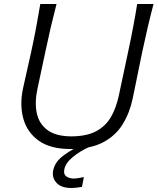

<svg xmlns="http://www.w3.org/2000/svg" viewBox="-20 -733 786 958"><path d="M331.5 10.5Q231 10.5 173 -31.2Q115 -73 96.2 -142Q77.5 -211 95 -292.5Q101 -321 112.2 -369.5Q123.5 -418 135.5 -473.5Q150 -540.5 160.5 -596.8Q171 -653 181 -713H262Q246.5 -653 233.2 -596.5Q220 -540 206 -473L167 -290.5Q152.5 -224 163.2 -170.2Q174 -116.5 215.8 -84.8Q257.5 -53 336 -52.5Q413.5 -53 460.8 -78.8Q508 -104.5 533.8 -149.5Q559.5 -194.5 572.5 -254.5L619 -473Q633.5 -540.5 644.2 -597.2Q655 -654 664.5 -713H746Q730.5 -654 717.2 -597.2Q704 -540.5 689.5 -473Q680 -427 670.8 -381.8Q661.5 -336.5 654 -299.2Q646.5 -262 641.5 -239Q626.5 -168.5 591.5 -112Q556.5 -55.5 493.5 -22.5Q430.5 10.5 331.5 10.5ZM336.5 205Q285 205 261.5 178.8Q238 152.5 245.5 116.5Q253.5 79.5 285.2 52.2Q317 25 377 -5.5L380 -21L414.5 -24L426 0Q379 21 343.2 50.5Q307.5 80 301 111.5Q296 134.5 309.2 145.8Q322.5 157 347.5 158Q360 157.5 375 155Q390 152.5 398.5 150.5L389 199.5Q379.5 201 364.2 203Q349 205 336.5 205Z"/></svg>

Font: Commissioner Flair Light
Style: Italic
Weight: 300
Italic angle: -12°
Designer: Kostas Bartsokas
Foundry: Kostas Bartsokas
Version: Version 1.000; ttfautohint (v1.8.3)